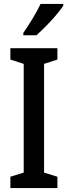

<svg xmlns="http://www.w3.org/2000/svg" viewBox="-20 -960 346 980"><path d="M273 0H33V-58L101 -79V-634L33 -656V-714H273V-656L205 -634V-79L273 -58ZM303 -940V-931Q290 -911 266 -882.5Q242 -854 214.5 -826.5Q187 -799 166 -780H99V-792Q124 -828 147.5 -867Q171 -906 187 -940Z"/></svg>

Font: Avrile Sans Condensed Medium
Style: Regular
Weight: 500
Width: 3
Designer: Monotype Design Team
Foundry: Monotype Imaging Inc.
Version: Version 2.001;September 10, 2019;FontCreator 11.5.0.2425 64-